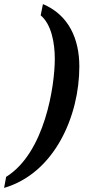

<svg xmlns="http://www.w3.org/2000/svg" viewBox="-63 -782 418 939"><path d="M-43 137C204 65 325 -215 325 -457C325 -592 273 -709 147 -762L136 -707C188 -663 205 -574 205 -494C205 -364 157 -35 -33 83Z"/></svg>

Font: Noto Serif Tamil Condensed SemiBold
Style: Italic
Weight: 600
Width: 3
Italic angle: -12°
Designer: Indian Type Foundry, Tom Grace, and the Monotype Design Team
Foundry: Monotype Imaging Inc.
Version: Version 2.003